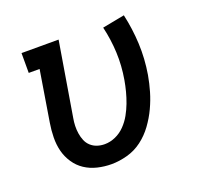

<svg xmlns="http://www.w3.org/2000/svg" viewBox="-100 -644 800 764"><g transform="rotate(-20 300.0 -262.0)"><path d="M249 8Q219 8 190 1Q161 -6 137.5 -21.5Q114 -37 98 -61Q82 -85 75 -112.5Q68 -140 68.5 -170.5Q69 -201 74 -231L109 -446H63V-530H220L168 -217Q165 -201 164.5 -184.5Q164 -168 166.5 -152Q169 -136 175 -121.5Q181 -107 192.5 -96.5Q204 -86 219 -81Q234 -76 251 -76Q274 -76 296.5 -86Q319 -96 336.5 -114Q354 -132 366 -153.5Q378 -175 386.5 -197.5Q395 -220 401 -243Q407 -266 411 -289Q421 -347 418.5 -403Q416 -459 403 -514L497 -532Q511 -470 514 -406Q517 -342 506 -276Q500 -242 490.5 -209.5Q481 -177 466 -145Q451 -113 429.5 -83.5Q408 -54 379.5 -32.5Q351 -11 316.5 -1.5Q282 8 249 8Z"/></g></svg>

Font: Iosevka Slab MdExObl
Style: Regular
Weight: 500
Width: 7
Italic angle: -9°
Monospace: yes
Designer: Belleve Invis
Foundry: Belleve Invis
Version: Version 11.1.1; ttfautohint (v1.8.3)